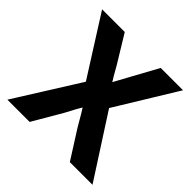

<svg xmlns="http://www.w3.org/2000/svg" viewBox="-158 -628 760 760"><g transform="rotate(45 222.5 -248.0)"><path d="M153.8 -259.3 -3.4 -507.3H123.5L193.8 -392.1Q204.6 -372.1 216.6 -352.1Q228.5 -332 250 -297.9H210.4Q228.5 -330.6 239.5 -351.3Q250.5 -372.1 261.7 -392.1L324.7 -507.3H449.7L292.5 -250.5L460.9 10.7H334L257.8 -109.4Q244.6 -131.8 231.9 -153.8Q219.2 -175.8 195.3 -210.9H237.3Q215.3 -176.3 203.6 -155.3Q191.9 -134.3 179.7 -110.4L108.9 10.7H-15.6Z"/></g></svg>

Font: Pyidaungsu Book
Style: Bold
Weight: 700
Designer: Sun Tun
Foundry: MCF
Version: Version 1.008;February 27, 2020;FontCreator 11.0.0.2408 32-b